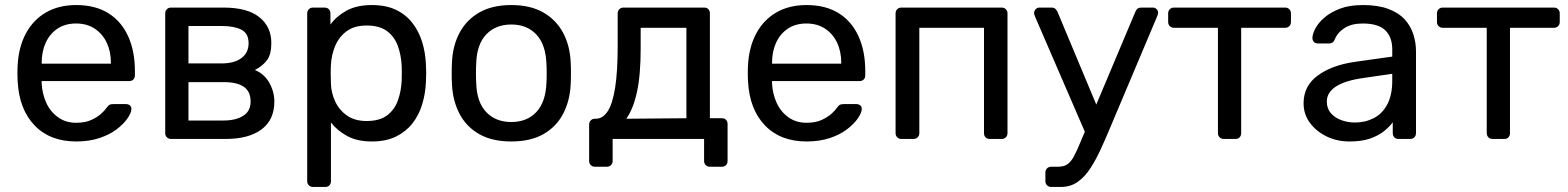

<svg xmlns="http://www.w3.org/2000/svg" viewBox="-20 -550 6207 760"><path d="M282 10Q178 10 117 -53.5Q56 -117 50 -227Q49 -240 49 -260.5Q49 -281 50 -294Q54 -365 83 -418.5Q112 -472 162.5 -501Q213 -530 281 -530Q357 -530 408.5 -498Q460 -466 487 -407Q514 -348 514 -269V-252Q514 -241 507.5 -235Q501 -229 491 -229H145Q145 -228 145 -225Q145 -222 145 -220Q147 -179 163 -143.5Q179 -108 209.5 -86Q240 -64 281 -64Q317 -64 341 -75Q365 -86 380 -99.5Q395 -113 400 -121Q409 -133 414 -135.5Q419 -138 430 -138H479Q488 -138 494.5 -132.5Q501 -127 500 -117Q499 -102 484 -80.5Q469 -59 441.5 -38Q414 -17 373.5 -3.5Q333 10 282 10ZM145 -298H419V-301Q419 -346 402.5 -381Q386 -416 355 -436.5Q324 -457 281 -457Q238 -457 207.5 -436.5Q177 -416 161 -381Q145 -346 145 -301Z M657 0Q647 0 640.5 -6.5Q634 -13 634 -23V-497Q634 -507 640.5 -513.5Q647 -520 657 -520H865Q959 -520 1006.5 -482Q1054 -444 1054 -380Q1054 -335 1037 -312Q1020 -289 989 -273Q1027 -257 1046.5 -221.5Q1066 -186 1066 -148Q1066 -76 1015.5 -38Q965 0 873 0ZM726 -73H865Q913 -73 942.5 -91.5Q972 -110 972 -148Q972 -188 945 -206.5Q918 -225 865 -225H726ZM726 -299H859Q907 -299 935.5 -320Q964 -341 964 -379Q964 -418 935.5 -432.5Q907 -447 859 -447H726Z M1219 190Q1209 190 1202.5 183.5Q1196 177 1196 167V-497Q1196 -507 1202.5 -513.5Q1209 -520 1219 -520H1265Q1275 -520 1281.5 -513.5Q1288 -507 1288 -497V-453Q1312 -486 1352 -508Q1392 -530 1452 -530Q1508 -530 1547.5 -511Q1587 -492 1612.5 -459Q1638 -426 1651 -384Q1664 -342 1666 -294Q1667 -278 1667 -260Q1667 -242 1666 -226Q1664 -179 1651 -136.5Q1638 -94 1612.5 -61.5Q1587 -29 1547.5 -9.5Q1508 10 1452 10Q1394 10 1354.5 -11.5Q1315 -33 1290 -65V167Q1290 177 1284 183.5Q1278 190 1268 190ZM1431 -71Q1483 -71 1512.5 -93.5Q1542 -116 1555 -152.5Q1568 -189 1570 -231Q1571 -260 1570 -289Q1568 -331 1555 -367.5Q1542 -404 1512.5 -426.5Q1483 -449 1431 -449Q1382 -449 1351.5 -426Q1321 -403 1306.5 -367.5Q1292 -332 1290 -295Q1289 -279 1289 -257Q1289 -235 1290 -218Q1291 -183 1306.5 -149Q1322 -115 1353 -93Q1384 -71 1431 -71Z M2004 10Q1928 10 1877 -19Q1826 -48 1799 -99.5Q1772 -151 1769 -217Q1768 -234 1768 -260.5Q1768 -287 1769 -303Q1772 -370 1799.5 -421Q1827 -472 1878 -501Q1929 -530 2004 -530Q2079 -530 2130 -501Q2181 -472 2208.5 -421Q2236 -370 2239 -303Q2240 -287 2240 -260.5Q2240 -234 2239 -217Q2236 -151 2209 -99.5Q2182 -48 2131 -19Q2080 10 2004 10ZM2004 -67Q2066 -67 2103 -106.5Q2140 -146 2143 -222Q2144 -237 2144 -260Q2144 -283 2143 -298Q2140 -374 2103 -413.5Q2066 -453 2004 -453Q1942 -453 1904.5 -413.5Q1867 -374 1865 -298Q1864 -283 1864 -260Q1864 -237 1865 -222Q1867 -146 1904.5 -106.5Q1942 -67 2004 -67Z M2335 110Q2325 110 2318.5 103.5Q2312 97 2312 87V-57Q2312 -67 2318.5 -73.5Q2325 -80 2335 -80H2340Q2367 -81 2386 -110.5Q2405 -140 2415 -203.5Q2425 -267 2425 -369V-497Q2425 -507 2431.5 -513.5Q2438 -520 2448 -520H2767Q2778 -520 2784 -513.5Q2790 -507 2790 -497V-82H2837Q2848 -82 2854 -75.5Q2860 -69 2860 -59V87Q2860 97 2854 103.5Q2848 110 2837 110H2790Q2780 110 2773.5 103.5Q2767 97 2767 87V0H2405V87Q2405 97 2398.5 103.5Q2392 110 2382 110ZM2459 -80 2697 -82V-440H2516V-358Q2516 -252 2501 -184.5Q2486 -117 2459 -80Z M3173 10Q3069 10 3008 -53.5Q2947 -117 2941 -227Q2940 -240 2940 -260.5Q2940 -281 2941 -294Q2945 -365 2974 -418.5Q3003 -472 3053.5 -501Q3104 -530 3172 -530Q3248 -530 3299.5 -498Q3351 -466 3378 -407Q3405 -348 3405 -269V-252Q3405 -241 3398.5 -235Q3392 -229 3382 -229H3036Q3036 -228 3036 -225Q3036 -222 3036 -220Q3038 -179 3054 -143.5Q3070 -108 3100.5 -86Q3131 -64 3172 -64Q3208 -64 3232 -75Q3256 -86 3271 -99.5Q3286 -113 3291 -121Q3300 -133 3305 -135.5Q3310 -138 3321 -138H3370Q3379 -138 3385.5 -132.5Q3392 -127 3391 -117Q3390 -102 3375 -80.5Q3360 -59 3332.5 -38Q3305 -17 3264.5 -3.5Q3224 10 3173 10ZM3036 -298H3310V-301Q3310 -346 3293.5 -381Q3277 -416 3246 -436.5Q3215 -457 3172 -457Q3129 -457 3098.5 -436.5Q3068 -416 3052 -381Q3036 -346 3036 -301Z M3548 0Q3538 0 3531.5 -6.5Q3525 -13 3525 -23V-497Q3525 -507 3531.5 -513.5Q3538 -520 3548 -520H3945Q3955 -520 3961.5 -513.5Q3968 -507 3968 -497V-23Q3968 -13 3961.5 -6.5Q3955 0 3945 0H3897Q3887 0 3881 -6.5Q3875 -13 3875 -23V-440H3619V-23Q3619 -13 3612.5 -6.5Q3606 0 3596 0Z M4141 190Q4131 190 4124.5 183.5Q4118 177 4118 167V133Q4118 123 4124.5 116.5Q4131 110 4141 110H4167Q4190 110 4204 101Q4218 92 4230 70.5Q4242 49 4257 12L4474 -503Q4477 -511 4482.5 -515.5Q4488 -520 4499 -520H4544Q4552 -520 4558 -514Q4564 -508 4564 -500Q4564 -496 4563 -492.5Q4562 -489 4559 -482L4369 -32Q4354 4 4336 43Q4318 82 4296.5 115.5Q4275 149 4246.5 169.5Q4218 190 4179 190ZM4280 -15 4078 -482Q4073 -494 4073 -499Q4074 -508 4080 -514Q4086 -520 4094 -520H4141Q4152 -520 4157.5 -515Q4163 -510 4166 -503L4332 -106Z M4824 0Q4814 0 4807.5 -6.5Q4801 -13 4801 -23V-440H4627Q4617 -440 4610.5 -446.5Q4604 -453 4604 -463V-497Q4604 -507 4610.5 -513.5Q4617 -520 4627 -520H5067Q5077 -520 5083.5 -513.5Q5090 -507 5090 -497V-463Q5090 -453 5083.5 -446.5Q5077 -440 5067 -440H4893V-23Q4893 -13 4887 -6.5Q4881 0 4871 0Z M5322 10Q5272 10 5231 -10Q5190 -30 5165 -64Q5140 -98 5140 -141Q5140 -210 5196 -251Q5252 -292 5342 -305L5491 -326V-355Q5491 -403 5463.5 -430Q5436 -457 5374 -457Q5330 -457 5302 -439Q5274 -421 5263 -393Q5257 -378 5242 -378H5197Q5186 -378 5180.5 -384.5Q5175 -391 5175 -400Q5175 -415 5186.5 -437Q5198 -459 5222 -480Q5246 -501 5283.5 -515.5Q5321 -530 5375 -530Q5435 -530 5476 -514.5Q5517 -499 5540.5 -473Q5564 -447 5574.5 -414Q5585 -381 5585 -347V-23Q5585 -13 5578.5 -6.5Q5572 0 5562 0H5516Q5505 0 5499 -6.5Q5493 -13 5493 -23V-66Q5480 -48 5458 -30.5Q5436 -13 5403 -1.5Q5370 10 5322 10ZM5343 -65Q5384 -65 5418 -82.5Q5452 -100 5471.5 -137Q5491 -174 5491 -230V-258L5375 -241Q5304 -231 5268 -207.5Q5232 -184 5232 -148Q5232 -120 5248.5 -101.5Q5265 -83 5290.5 -74Q5316 -65 5343 -65Z M5888 0Q5878 0 5871.5 -6.5Q5865 -13 5865 -23V-440H5691Q5681 -440 5674.5 -446.5Q5668 -453 5668 -463V-497Q5668 -507 5674.5 -513.5Q5681 -520 5691 -520H6131Q6141 -520 6147.5 -513.5Q6154 -507 6154 -497V-463Q6154 -453 6147.5 -446.5Q6141 -440 6131 -440H5957V-23Q5957 -13 5951 -6.5Q5945 0 5935 0Z"/></svg>

Font: Rubik Light
Style: Regular
Weight: 400
Version: Version 2.101